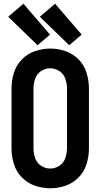

<svg xmlns="http://www.w3.org/2000/svg" viewBox="-20 -1004 540 1032"><path d="M182 -761 24 -914 106 -984 249 -818ZM352 -761 194 -914 276 -984 419 -818ZM250 8Q208 8 167.5 -6Q127 -20 97 -51Q67 -82 54.5 -123Q42 -164 42 -206V-529Q42 -571 54.5 -612Q67 -653 97 -684Q127 -715 167.5 -729Q208 -743 250 -743Q292 -743 332.5 -729Q373 -715 403 -684Q433 -653 445.5 -612Q458 -571 458 -529V-206Q458 -164 445.5 -123Q433 -82 403 -51Q373 -20 332.5 -6Q292 8 250 8ZM250 -98Q276 -98 299 -113Q322 -128 331 -154Q340 -180 340 -206V-529Q340 -555 331 -581Q322 -607 299 -622Q276 -637 250 -637Q224 -637 201 -622Q178 -607 169 -581Q160 -555 160 -529V-206Q160 -180 169 -154Q178 -128 201 -113Q224 -98 250 -98Z"/></svg>

Font: Iosevka SS01
Style: Bold
Weight: 700
Monospace: yes
Designer: Belleve Invis
Foundry: Belleve Invis
Version: 2.3.3; ttfautohint (v1.8.3)